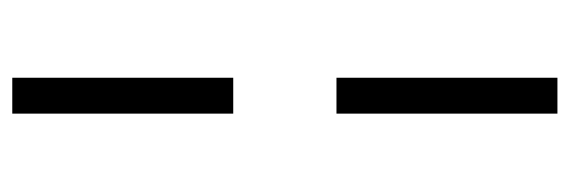

<svg xmlns="http://www.w3.org/2000/svg" viewBox="-320 -448 906 305"><g transform="rotate(90 132.5 -296.0)"><path d="M104 -378H161V-729H104ZM104 137H161V-214H104Z"/></g></svg>

Font: Arima Koshi Light
Style: Regular
Weight: 300
Designer: Joana Correia and Natanael Gama
Foundry: NDISCOVER
Version: Version 1.019;PS 001.019;hotconv 1.0.88;makeotf.lib2.5.64775